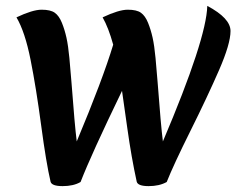

<svg xmlns="http://www.w3.org/2000/svg" viewBox="-20 -619 809 653"><path d="M547 0Q522 14 485.5 14Q449 14 445 -1Q427 -83 413 -183Q399 -283 395 -310Q290 -93 254 0Q230 14 193 14Q156 14 152 -1Q137 -65 120 -192.5Q103 -320 84 -415.5Q65 -511 36 -560Q91 -586 121.5 -586Q152 -586 166.5 -575.5Q181 -565 190.5 -541.5Q200 -518 206 -491Q212 -464 216 -421.5Q220 -379 223 -340Q234 -193 241 -138Q329 -348 365 -467Q349 -525 329 -560Q384 -586 414.5 -586Q445 -586 459.5 -575.5Q474 -565 483.5 -541.5Q493 -518 499 -491Q505 -464 509 -421.5Q513 -379 516 -340Q527 -193 534 -138Q682 -486 685 -599Q764 -557 764 -513.5Q764 -470 725 -380.5Q686 -291 628 -174.5Q570 -58 547 0Z"/></svg>

Font: Merienda One
Style: Regular
Weight: 400
Designer: Eduardo Rodriguez Tunni
Foundry: Eduardo Rodriguez Tunni
Version: Version 1.001